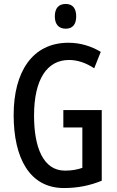

<svg xmlns="http://www.w3.org/2000/svg" viewBox="-20 -940 590 970"><path d="M312 -920C276 -920 257 -898 257 -857C257 -817 277 -795 312 -795C347 -795 365 -817 365 -857C365 -897 348 -920 312 -920ZM300 -384V-296H396V-92C370 -83 343 -78 308 -78C197 -78 152 -198 152 -356C152 -540 218 -637 329 -637C372 -637 415 -622 456 -595L489 -678C441 -707 385 -724 326 -724C142 -724 49 -575 49 -359C49 -144 128 10 303 10C371 10 433 -2 494 -27V-384Z"/></svg>

Font: Noto Sans Gurmukhi UI ExtraCondensed Medium
Style: Regular
Weight: 500
Width: 2
Designer: Jelle Bosma - Monotype Design Team
Foundry: Monotype Imaging Inc.
Version: Version 2.004